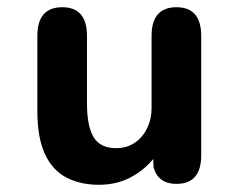

<svg xmlns="http://www.w3.org/2000/svg" viewBox="-20 -501 659 532"><path d="M152.5 -481Q221 -481 221 -401.5V-214.5Q221 -151 239.5 -120.8Q258 -90.5 301.5 -90.5Q331 -90.5 353 -105.2Q375 -120 387.5 -145.5Q400 -171 400 -201.5V-401.5Q400 -481 469 -481Q537.5 -481 537.5 -401.5V-70.5Q537.5 8.5 469 8.5Q418.5 8.5 405.5 -37L404.5 -60.5Q379 -29 340.8 -9Q302.5 11 254 11Q203 11 164.5 -8.8Q126 -28.5 104.8 -73.5Q83.5 -118.5 83.5 -194V-401.5Q83.5 -481 152.5 -481Z"/></svg>

Font: Sono ExtraLight Monospace SemiBold
Style: Regular
Weight: 600
Version: Version 2.112